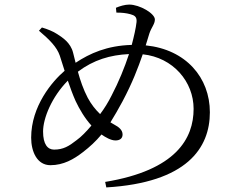

<svg xmlns="http://www.w3.org/2000/svg" viewBox="-20 -788 1040 838"><path d="M543 -552C524 -494 498 -430 467 -371C453 -343 436 -315 417 -290C397 -309 378 -333 363 -361C344 -397 330 -438 320 -475C389 -527 461 -548 543 -552ZM488 -733C512 -733 531 -731 549 -726C567 -721 578 -715 576 -692C573 -665 565 -630 555 -592C447 -589 372 -555 310 -514L299 -558C288 -602 253 -624 230 -639C212 -651 187 -661 163 -668L150 -654C197 -614 228 -583 241 -545L262 -479C208 -433 116 -325 116 -187C116 -126 142 -67 200 -67C257 -67 302 -93 342 -124C372 -147 398 -171 423 -201C440 -189 464 -175 484 -175C502 -175 515 -183 515 -201C515 -221 498 -234 479 -244L462 -254C479 -281 496 -311 515 -346C558 -427 583 -493 603 -551C736 -537 825 -431 825 -313C825 -184 749 -45 439 6L444 30C796 9 896 -142 896 -298C896 -449 792 -572 616 -590L632 -642C641 -669 656 -683 656 -703C656 -729 590 -768 544 -768C525 -768 502 -761 486 -754ZM276 -436C286 -407 297 -376 310 -347C327 -311 350 -272 379 -240C357 -214 335 -191 314 -176C281 -150 256 -135 216 -135C188 -135 168 -158 168 -214C168 -272 206 -365 276 -436Z"/></svg>

Font: Noto Serif CJK KR
Style: Regular
Weight: 400
Designer: Ryoko NISHIZUKA 西塚涼子 (kana & ideographs); Frank Grießhammer (Latin, Greek & Cyrillic); Wenlong ZHANG 张文龙 (bopomofo); San
Foundry: Adobe
Version: Version 2.001;hotconv 1.1.0;makeotfexe 2.6.0